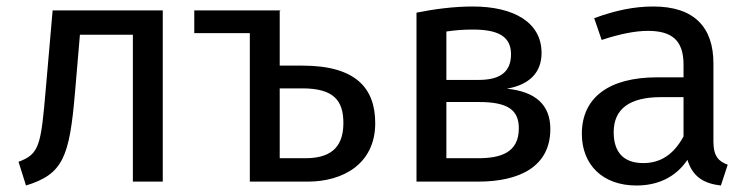

<svg xmlns="http://www.w3.org/2000/svg" viewBox="-20 -559 2310 591"><path d="M142 -527 121 -286C106 -112 102 -85 37 -61L60 12C174 -23 194 -75 211 -276L226 -452H389V0H481V-527Z M920 -72H841V-287H910C1007 -287 1037 -250 1037 -180C1037 -98 989 -72 920 -72ZM911 -357H841V-525L844 -527H578V-457H749V0H928C1035 0 1135 -54 1135 -180C1135 -287 1076 -357 911 -357Z M1452 -72H1354V-245H1454C1544 -245 1577 -220 1577 -164C1577 -89 1521 -72 1452 -72ZM1436 -468C1513 -468 1553 -447 1553 -392C1553 -332 1512 -313 1453 -313H1354V-462C1381 -466 1405 -468 1436 -468ZM1540 -286C1610 -298 1647 -336 1647 -396C1647 -490 1562 -539 1435 -539C1377 -539 1316 -531 1262 -520V0H1452C1579 0 1674 -46 1674 -162C1674 -235 1630 -277 1540 -286Z M1960 -57C1900 -57 1869 -90 1869 -152C1869 -224 1918 -260 2015 -260H2084V-139C2054 -84 2014 -57 1960 -57ZM2176 -123V-364C2176 -474 2118 -539 1991 -539C1932 -539 1874 -527 1809 -503L1832 -436C1886 -454 1935 -464 1974 -464C2047 -464 2084 -436 2084 -360V-321H2003C1856 -321 1771 -260 1771 -147C1771 -53 1834 12 1939 12C2003 12 2059 -12 2096 -67C2112 -15 2146 6 2199 12L2220 -52C2193 -62 2176 -77 2176 -123Z"/></svg>

Font: Fira Math
Style: Regular
Weight: 400
Designer: Xiangdong Zeng
Foundry: Xiangdong Zeng
Version: Version 0.3.4